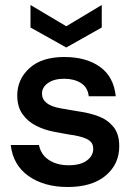

<svg xmlns="http://www.w3.org/2000/svg" viewBox="-20 -736 535 768"><path d="M251 12Q156 12 94 -32Q32 -76 23 -156H136Q143 -118 175 -96.5Q207 -75 255 -75Q302 -75 327.5 -94Q353 -113 353 -141Q353 -163 336 -175Q319 -187 276 -195Q259 -197 236 -201.5Q213 -206 196 -209Q158 -216 124.5 -233Q91 -250 70 -279.5Q49 -309 49 -354Q49 -419 98 -463.5Q147 -508 237 -508Q325 -508 380 -468.5Q435 -429 443 -351H335Q331 -387 303.5 -404Q276 -421 237 -421Q196 -421 172 -404Q148 -387 148 -362Q148 -316 221 -303Q236 -300 261 -296Q286 -292 303 -289Q338 -284 373.5 -271Q409 -258 433 -229.5Q457 -201 457 -151Q457 -79 402.5 -33.5Q348 12 251 12ZM245 -546 102 -626V-716L245 -631L387 -716V-626Z"/></svg>

Font: HostGroteskMedium
Style: Regular
Weight: 500
Designer: Doukan Karapınar based on Poppins by Indian Type Foundry, Jonny Pinhorn
Foundry: Element Type
Version: Version 1.001; ttfautohint (v1.8.4.7-5d5b)